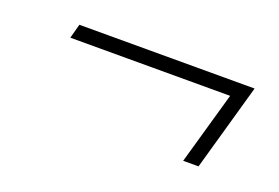

<svg xmlns="http://www.w3.org/2000/svg" viewBox="-44 -410 605 416"><g transform="rotate(20 258.5 -202.0)"><path d="M395.2 -102.4 442.7 -269.4H74.2L83.1 -302.4H487.1L430.6 -102.4Z"/></g></svg>

Font: Playfair 5pt SemiExpanded Light
Style: Bold Italic
Weight: 700
Italic angle: -15.6°
Version: Version 2.001;gftools[0.9.30]